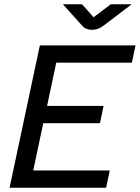

<svg xmlns="http://www.w3.org/2000/svg" viewBox="-20 -881 656 901"><path d="M25 0 167 -668H616L599 -587H244L201 -384H466L449 -303H183L136 -81H495L478 0ZM412 -741Q399 -741 386.5 -745.5Q374 -750 366 -760L275 -861H365L419 -800L500 -861H598L465 -760Q440 -741 412 -741Z"/></svg>

Font: Atkinson Hyperlegible Next
Style: Italic
Weight: 400
Italic angle: -12°
Designer: Elliott Scott, Megan Eiswerth, Linus Boman, Theodore Petrosky, Letters from Sweden
Foundry: Applied Design Works, Letters from Sweden
Version: Version 2.001